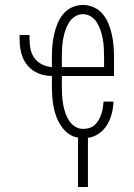

<svg xmlns="http://www.w3.org/2000/svg" viewBox="-20 -548 540 773"><path d="M294 205V6Q273 3 256 -9.5Q239 -22 227 -39.5Q215 -57 207.5 -76.5Q200 -96 196 -116.5Q192 -137 190.5 -158Q189 -179 189 -200V-242Q171 -242 153 -246.5Q135 -251 119 -260.5Q103 -270 91 -284.5Q79 -299 72 -315.5Q65 -332 62 -350.5Q59 -369 59 -387V-407H99V-387Q99 -367 103.5 -347.5Q108 -328 120 -312.5Q132 -297 150.5 -288Q169 -279 189 -278V-320Q189 -343 191 -365.5Q193 -388 198 -410Q203 -432 211.5 -453Q220 -474 234.5 -491.5Q249 -509 270 -518.5Q291 -528 314 -528Q337 -528 358 -518.5Q379 -509 393.5 -491.5Q408 -474 416.5 -453Q425 -432 430 -410Q435 -388 437 -365.5Q439 -343 439 -320V-242H229V-200Q229 -182 230 -164.5Q231 -147 234 -129.5Q237 -112 242.5 -95Q248 -78 257.5 -63Q267 -48 282 -38.5Q297 -29 315 -29Q328 -29 340.5 -33Q353 -37 362 -45.5Q371 -54 377.5 -65.5Q384 -77 388 -89Q392 -101 394 -113.5Q396 -126 397 -139H437Q436 -115 430 -91Q424 -67 411.5 -46Q399 -25 378.5 -10.5Q358 4 334 7V205ZM229 -278H399V-320Q399 -338 398 -355.5Q397 -373 394 -390Q391 -407 385.5 -424Q380 -441 371 -456Q362 -471 347 -481Q332 -491 314 -491Q296 -491 281 -481Q266 -471 257 -456Q248 -441 242.5 -424Q237 -407 234 -390Q231 -373 230 -355.5Q229 -338 229 -320Z"/></svg>

Font: Iosevka SS04 Extralight
Style: Regular
Weight: 200
Monospace: yes
Designer: Belleve Invis
Foundry: Belleve Invis
Version: Version 19.0.0; ttfautohint (v1.8.4)